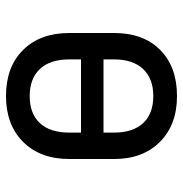

<svg xmlns="http://www.w3.org/2000/svg" viewBox="-5 -595 610 640"><g transform="rotate(90 300.0 -275.0)"><path d="M300 10Q203 10 146.5 -47Q90 -104 90 -201V-350Q90 -448 146.5 -504Q203 -560 300 -560Q396 -560 453 -503Q510 -446 510 -351V-201Q510 -104 453 -47Q396 10 300 10ZM178 -315H422V-350Q422 -413 390.5 -447Q359 -481 300 -481Q242 -481 210 -447Q178 -413 178 -350ZM300 -69Q359 -69 390.5 -103Q422 -137 422 -201V-240H178V-201Q178 -137 210 -103Q242 -69 300 -69Z"/></g></svg>

Font: JetBrainsMono NFM
Style: Regular
Weight: 400
Monospace: yes
Designer: Philipp Nurullin, Konstantin Bulenkov
Foundry: JetBrains
Version: Version 2.304; ttfautohint (v1.8.4.7-5d5b);Nerd Fonts 3.3.0